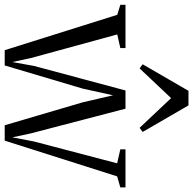

<svg xmlns="http://www.w3.org/2000/svg" viewBox="-32 -798 822 817"><g transform="rotate(90 378.5 -389.0)"><path d="M-10 -490.5V-512.5H174V-490.5L116 -477.5L216.5 -110L233.5 -31L250 -123L354.5 -512.5H432L537 -110L554 -31L571.5 -123L664.5 -477L605 -490.5V-512.5H767V-490.5L720 -477L568 1.5H502.5L405 -330L375 -459.5L346.5 -330L248 1.5H183L32.5 -477.5ZM260.5 -572.5 243 -585.5 356 -780.5H418L531 -585.5L513.5 -572.5L387 -706.5Z"/></g></svg>

Font: Merriweather 120pt Light
Style: Regular
Weight: 300
Version: Version 2.100